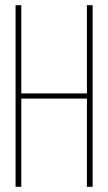

<svg xmlns="http://www.w3.org/2000/svg" viewBox="-20 -720 417 740"><path d="M315 -340H62V0H40V-700H62V-360H315V-700H337V0H315Z"/></svg>

Font: Bebas Neue Light
Style: Regular
Weight: 300
Designer: Ryoichi Tsunekawa
Foundry: Ryoichi Tsunekawa
Version: Version 1.003;PS 001.003;hotconv 1.0.70;makeotf.lib2.5.58329